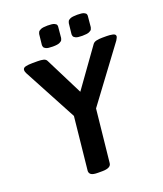

<svg xmlns="http://www.w3.org/2000/svg" viewBox="-157 -973 914 1077"><g transform="rotate(-20 300.0 -434.5)"><path d="M420 -750Q392 -750 381 -755.5Q370 -761 368 -767.5Q366 -774 366 -779L373 -843Q374 -846 376.5 -853Q379 -860 391.5 -865.5Q404 -871 433 -871Q461 -871 472.5 -866Q484 -861 486 -854Q488 -847 487 -843L481 -779Q480 -774 477 -767.5Q474 -761 461.5 -755.5Q449 -750 420 -750ZM244 -750Q215 -750 204 -755.5Q193 -761 191 -767.5Q189 -774 189 -779L196 -843Q197 -847 200 -853.5Q203 -860 215.5 -865.5Q228 -871 256 -871Q284 -871 295.5 -866Q307 -861 309 -854.5Q311 -848 310 -843L304 -779Q303 -775 300.5 -768.5Q298 -762 285.5 -756Q273 -750 244 -750ZM240 2Q211 2 200 -5.5Q189 -13 189 -27L222 -344L53 -660Q47 -671 47 -680Q47 -694 63.5 -698Q80 -702 105 -702H137Q156 -702 170 -698.5Q184 -695 189 -684L302 -459L464 -685Q471 -695 486 -698.5Q501 -702 521 -702H548Q566 -702 583 -698.5Q600 -695 600 -683Q600 -676 590 -660L353 -341L320 -27Q318 2 265 2Z"/></g></svg>

Font: Asap SemiBold
Style: Italic
Weight: 600
Italic angle: -6°
Designer: Pablo Cosgaya
Foundry: Omnibus-Type
Version: Version 3.001; ttfautohint (v1.8.3)